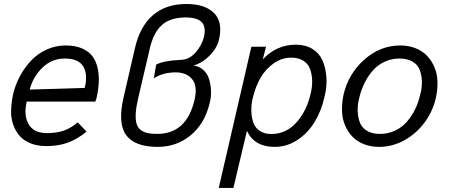

<svg xmlns="http://www.w3.org/2000/svg" viewBox="-20 -720 2232 954"><path d="M210.9 5.9Q166.5 5.9 132.3 -7.6Q98.1 -21 77.6 -44.7Q57.1 -68.4 45.7 -100.6Q34.2 -132.8 35.2 -170.2Q36.1 -207.5 44.4 -249Q55.7 -297.9 78.9 -341.3Q102.1 -384.8 134.8 -419.2Q167.5 -453.6 211.9 -473.9Q256.3 -494.1 306.2 -494.1Q353.5 -494.1 387.5 -479.5Q421.4 -464.8 439.5 -440.4Q457.5 -416 465.1 -381.6Q472.7 -347.2 470.7 -310.1Q468.8 -272.9 459 -230L453.6 -215.3H112.8Q96.7 -147.5 122.1 -103Q147.5 -58.6 213.4 -58.6Q260.3 -58.6 296.4 -70.8Q332.5 -83 366.2 -112.3L410.2 -65.9Q361.8 -26.9 315.2 -10.5Q268.6 5.9 210.9 5.9ZM127.4 -274.9 400.9 -283.2Q417.5 -351.6 393.3 -390.4Q369.1 -429.2 302.7 -429.2Q238.3 -429.2 191.9 -385Q145.5 -340.8 127.4 -274.9Z M763.7 9.8Q649.9 9.8 606.9 -48.6Q564 -106.9 594.2 -236.8L650.9 -482.4Q675.3 -588.4 739.5 -644.3Q803.7 -700.2 906.7 -700.2Q999 -700.2 1043.7 -655Q1088.4 -609.9 1067.9 -522Q1063.5 -502 1049.1 -478Q1034.7 -454.1 1005.9 -429.4Q977.1 -404.8 941.4 -394Q968.8 -391.1 988.8 -373.8Q1008.8 -356.4 1017.6 -330.6Q1026.4 -304.7 1028.3 -272.7Q1030.3 -240.7 1022 -209Q998 -106.4 928 -48.3Q857.9 9.8 763.7 9.8ZM761.2 -54.7Q907.7 -54.7 946.8 -224.6Q962.4 -293 934.6 -326.7Q906.7 -360.4 853 -360.4Q789.6 -360.4 744.1 -330.6L755.9 -398.9Q793 -418.9 877.4 -422.4Q920.4 -423.3 951.7 -459Q982.9 -494.6 993.2 -536.1Q1004.9 -586.4 982.2 -609.9Q959.5 -633.3 902.8 -633.3Q825.2 -633.3 783.4 -594.7Q741.7 -556.2 724.1 -478L666 -229.5Q656.2 -187 654.5 -156.7Q652.8 -126.5 658.2 -106.7Q663.6 -86.9 677.7 -75.4Q691.9 -64 711.7 -59.3Q731.4 -54.7 761.2 -54.7Z M1066.9 213.9 1229 -487.8H1301.8L1285.6 -424.8Q1354 -498 1450.2 -498Q1497.6 -498 1531.7 -477.3Q1565.9 -456.5 1582 -420.7Q1598.1 -384.8 1601.8 -337.4Q1605.5 -290 1591.8 -236.3Q1576.2 -167.5 1542.2 -112.3Q1508.3 -57.1 1456.5 -23.7Q1404.8 9.8 1344.7 9.8Q1243.7 9.8 1207 -69.8L1139.6 213.9ZM1328.1 -54.2Q1401.4 -54.2 1452.4 -111.1Q1503.4 -168 1522.9 -252Q1532.2 -287.6 1531 -320.6Q1529.8 -353.5 1520 -378.7Q1510.3 -403.8 1486.3 -418.7Q1462.4 -433.6 1427.2 -433.6Q1379.9 -433.6 1339.6 -405Q1299.3 -376.5 1274.4 -333Q1249.5 -289.6 1236.8 -236.3Q1227.5 -200.2 1228.8 -167.2Q1230 -134.3 1239.3 -109.1Q1248.5 -84 1271.5 -69.1Q1294.4 -54.2 1328.1 -54.2Z M1863.8 9.8Q1822.3 9.8 1788.1 -3.7Q1753.9 -17.1 1731.2 -40.8Q1708.5 -64.5 1694.6 -96.9Q1680.7 -129.4 1679.4 -168.2Q1678.2 -207 1687 -250Q1710.9 -353 1790 -423.6Q1869.1 -494.1 1968.8 -494.1Q2009.8 -494.1 2043.9 -480.7Q2078.1 -467.3 2101.1 -443.6Q2124 -419.9 2138.2 -387.2Q2152.3 -354.5 2153.6 -315.9Q2154.8 -277.3 2146 -234.4Q2130.9 -167 2089.6 -111.3Q2048.3 -55.7 1988.8 -22.9Q1929.2 9.8 1863.8 9.8ZM1867.7 -54.7Q1908.2 -54.7 1942.6 -70.8Q1977.1 -86.9 2001.2 -114.5Q2025.4 -142.1 2042.2 -176.3Q2059.1 -210.4 2067.9 -250Q2077.6 -285.2 2076.2 -317.6Q2074.7 -350.1 2064.7 -374.8Q2054.7 -399.4 2029.1 -414.3Q2003.4 -429.2 1964.8 -429.2Q1925.3 -429.2 1890.9 -413.1Q1856.4 -397 1832.3 -369.4Q1808.1 -341.8 1791.3 -307.6Q1774.4 -273.4 1765.1 -234.4Q1755.9 -199.2 1757.3 -166.7Q1758.8 -134.3 1768.8 -109.4Q1778.8 -84.5 1804.2 -69.6Q1829.6 -54.7 1867.7 -54.7Z"/></svg>

Font: HK Grotesk Italic
Style: Regular
Weight: 400
Italic angle: -13°
Designer: Alfredo Marco Pradil and Stefan Peev
Foundry: Hanken Design Co.
Version: Version 1.000;PS 001.000;hotconv 1.0.88;makeotf.lib2.5.64775